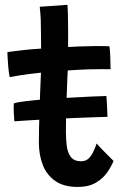

<svg xmlns="http://www.w3.org/2000/svg" viewBox="-20 -736 522 778"><path d="M415.5 -262.5Q394.5 -262 359 -260.8Q323.5 -259.5 280 -257.8Q236.5 -256 191.8 -253.8Q147 -251.5 107 -249Q67 -246.5 38 -244.5Q36.5 -263.5 35.8 -282.5Q35 -301.5 36 -317Q49.5 -322 85.5 -326.2Q121.5 -330.5 168.2 -334Q215 -337.5 263 -340.2Q311 -343 350.8 -344.8Q390.5 -346.5 411 -347Q412 -338 413.5 -313.2Q415 -288.5 415.5 -262.5ZM440 -84Q431.5 -62 414.5 -37.5Q397.5 -13 368.5 4.2Q339.5 21.5 295 21.5Q237.5 21.5 202.8 -3.5Q168 -28.5 152.8 -69.2Q137.5 -110 137.5 -158Q137.5 -184 138.2 -216.5Q139 -249 140 -283.5Q141 -318 142.2 -349.5Q143.5 -381 144.5 -405.2Q145.5 -429.5 146 -441.5Q100.5 -437 65.2 -431.5Q30 -426 19 -423.5Q15.5 -443 13.5 -464.8Q11.5 -486.5 10.8 -503.2Q10 -520 10 -525Q38 -529 74 -533Q110 -537 146.5 -539Q146.5 -556.5 146.2 -584Q146 -611.5 145.5 -635.5Q145.5 -656 144 -675.8Q142.5 -695.5 141 -708.5L253.5 -716.5Q254 -709 255 -683Q256 -657 256 -620Q256 -604.5 256 -583.8Q256 -563 256 -545.5Q272 -546.5 294 -547.5Q316 -548.5 329 -548.5Q352 -549.5 372 -549.5Q392 -549.5 406 -549Q420 -548.5 423.5 -548.5Q426 -531.5 427 -503.2Q428 -475 428 -455.5Q423 -456 394.2 -455.8Q365.5 -455.5 337.5 -455Q318 -454.5 294 -453Q270 -451.5 254.5 -450.5Q254 -438 252.8 -415Q251.5 -392 250.8 -363.2Q250 -334.5 249 -304.8Q248 -275 247.5 -248.5Q247 -222 247 -204.5Q247 -172.5 250.5 -144.8Q254 -117 267.2 -99.8Q280.5 -82.5 309 -82.5Q328.5 -82.5 340.8 -95.5Q353 -108.5 360.2 -125.5Q367.5 -142.5 371.5 -154.5Q376.5 -148.5 386.5 -138Q396.5 -127.5 407.8 -116.2Q419 -105 428 -96Q437 -87 440 -84Z"/></svg>

Font: Grandstander Thin Medium
Style: Regular
Weight: 500
Version: Version 1.200